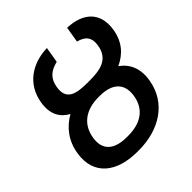

<svg xmlns="http://www.w3.org/2000/svg" viewBox="-197 -886 1044 1044"><g transform="rotate(-45 325.0 -363.5)"><path d="M269.9 9.9H280.9C436.8 9.9 566.1 -67.5 590.9 -218C604.4 -297.9 578.1 -356.5 525.6 -392.8C588.1 -421.2 633.5 -470.5 646.7 -549.7C666.9 -671.9 592 -733.3 476.6 -737.2L461.6 -646.3C513.5 -632.8 535.9 -605.1 527 -549.7C512.4 -460.9 443.9 -447.4 359.4 -447.4H341.6C258.2 -447.4 193.9 -460.9 209.2 -549.7C218.4 -605.1 249.3 -632.8 305.8 -646.3L321 -737.2C205.6 -733.3 109.4 -671.9 89.5 -549.7C76.7 -470.5 105.5 -421.2 158 -392.8C93.4 -356.5 47.6 -297.2 34.4 -216.6C9.9 -67.5 113.6 9.9 269.9 9.9ZM154.1 -216.6C169 -305.8 236.2 -349.8 329.5 -349.8H340.6C432.9 -349.8 485.8 -306.1 471.6 -218C456.7 -127.1 389.6 -87 296.5 -87H285.5C192.8 -87 138.8 -127.5 154.1 -216.6Z"/></g></svg>

Font: Margiela Sans Medium
Style: Italic
Weight: 500
Italic angle: -9.39999°
Designer: Stefan Endress, Andreas Faust
Version: Version 1.100;FEAKit 1.0